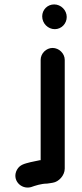

<svg xmlns="http://www.w3.org/2000/svg" viewBox="-20 -713 372 869"><path d="M164 -442V12C161 12 159 12 156 13C140 17 134 17 118 21C91 28 70 32 57 55C32 100 74 146 120 134C140 127 167 118 193 118C203 117 212 115 219 114C246 110 273 81 273 50V-442C273 -471 247 -496 218 -496C189 -496 164 -471 164 -442ZM171 -639C171 -607 197 -581 228 -581C258 -581 282 -606 282 -636C282 -667 256 -693 225 -693C195 -693 171 -669 171 -639Z"/></svg>

Font: Electronic
Style: ExHv
Weight: 900
Version: Version 1.011